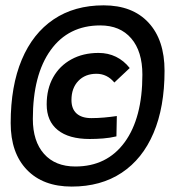

<svg xmlns="http://www.w3.org/2000/svg" viewBox="-20 -706 636 719"><path d="M248.5 -7.3Q141.1 -7.3 80.6 -70.3Q20 -133.3 20 -245.1Q20 -383.8 61.5 -482.4Q103 -581.1 180.9 -633.5Q258.8 -686 368.2 -686Q476.1 -686 536.1 -621.3Q596.2 -556.6 596.2 -440.9Q596.2 -304.7 554.9 -207.8Q513.7 -110.8 435.8 -59.1Q357.9 -7.3 248.5 -7.3ZM315.9 -185.5Q237.8 -185.5 196.3 -219Q154.8 -252.4 154.8 -314.9Q154.8 -373 179 -416.3Q203.1 -459.5 247.1 -483.6Q291 -507.8 349.1 -507.8Q384.8 -507.8 414.3 -493.4Q443.8 -479 465.8 -451.2L408.2 -397Q380.9 -429.7 341.3 -429.7Q298.8 -429.7 273.2 -402.8Q247.6 -376 247.6 -331.5Q247.6 -298.3 266.8 -281Q286.1 -263.7 321.8 -263.7Q345.7 -263.7 370.1 -265.9Q394.5 -268.1 417.5 -271.5L416 -195.3Q391.6 -189.5 366 -187.5Q340.3 -185.5 315.9 -185.5ZM262.2 -82.5Q380.4 -82.5 446.8 -173.3Q513.2 -264.2 513.2 -426.3Q513.2 -513.7 471.4 -562.3Q429.7 -610.8 355.5 -610.8Q236.3 -610.8 169.7 -518.3Q103 -425.8 103 -260.7Q103 -176.8 145 -129.6Q187 -82.5 262.2 -82.5Z"/></svg>

Font: Cascadia Mono NF
Style: Italic
Weight: 400
Italic angle: -10°
Monospace: yes
Designer: Aaron Bell
Foundry: Saja Typeworks
Version: Version 2404.023